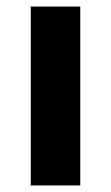

<svg xmlns="http://www.w3.org/2000/svg" viewBox="-20 -566 339 586"><path d="M225 0H74V-546H225Z"/></svg>

Font: Noto Sans Lao UI
Style: Regular
Weight: 400
Designer: Monotype Design Team
Foundry: Monotype Imaging Inc.
Version: Version 2.000